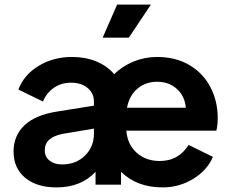

<svg xmlns="http://www.w3.org/2000/svg" viewBox="-20 -804 1007 836"><path d="M39 -144Q39 -213 86 -258Q133 -303 227 -318L389 -344V-362Q389 -398 361.5 -421Q334 -444 289 -444Q247 -444 214.5 -421.5Q182 -399 167 -362L60 -414Q84 -478 148 -517Q212 -556 294 -556Q352 -556 399.5 -536.5Q447 -517 477 -481Q513 -516 561.5 -536Q610 -556 664 -556Q745 -556 805 -520.5Q865 -485 896.5 -424Q928 -363 928 -290Q928 -258 922 -235H530Q535 -175 575 -139Q615 -103 675 -103Q718 -103 749.5 -121.5Q781 -140 801 -173L907 -121Q882 -62 821 -25Q760 12 688 12Q576 12 507 -56V0H396V-56Q333 12 226 12Q140 12 89.5 -30Q39 -72 39 -144ZM250 -88Q311 -88 350 -126.5Q389 -165 389 -222V-244L252 -221Q213 -213 194 -195.5Q175 -178 175 -149Q175 -121 196 -104.5Q217 -88 250 -88ZM789 -335Q785 -385 750.5 -416.5Q716 -448 664 -448Q614 -448 578.5 -418Q543 -388 533 -335ZM490 -784H637L541 -640H427Z"/></svg>

Font: Evergrow Sans
Style: Bold
Weight: 700
Foundry: 10Web
Version: Version 1.000